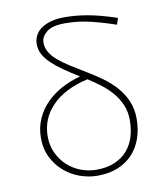

<svg xmlns="http://www.w3.org/2000/svg" viewBox="-83 -804 767 885"><g transform="rotate(-10 300.0 -361.0)"><path d="M303 12Q261 12 220.5 -2.5Q180 -17 147.5 -45Q115 -73 95 -113Q75 -153 75 -204Q75 -252 92.5 -292Q110 -332 140.5 -363.5Q171 -395 212.5 -417.5Q254 -440 302 -453Q264 -476 233 -497.5Q202 -519 179 -540.5Q156 -562 143.5 -584.5Q131 -607 131 -634Q131 -653 139.5 -671.5Q148 -690 166 -703.5Q184 -717 211.5 -725.5Q239 -734 277 -734Q301 -734 326.5 -732Q352 -730 381.5 -725Q411 -720 445.5 -711Q480 -702 521 -688L511 -658Q467 -673 432.5 -682.5Q398 -692 369.5 -697.5Q341 -703 318 -704.5Q295 -706 275 -706Q216 -706 189.5 -684.5Q163 -663 163 -636Q163 -611 175 -590.5Q187 -570 209.5 -550.5Q232 -531 264.5 -510.5Q297 -490 337 -466Q372 -445 406 -420.5Q440 -396 466.5 -366Q493 -336 509 -299Q525 -262 525 -216Q525 -165 510 -123Q495 -81 466.5 -51Q438 -21 397 -4.5Q356 12 303 12ZM303 -16Q352 -16 388 -31.5Q424 -47 447.5 -74Q471 -101 482 -137Q493 -173 493 -214Q493 -253 480 -284.5Q467 -316 445 -342.5Q423 -369 394 -391.5Q365 -414 333 -434Q224 -409 165.5 -349Q107 -289 107 -206Q107 -163 123.5 -128Q140 -93 167 -68Q194 -43 229.5 -29.5Q265 -16 303 -16Z"/></g></svg>

Font: Source Code Pro ExtraLight
Style: Regular
Weight: 200
Monospace: yes
Designer: Paul D. Hunt, Teo Tuominen
Foundry: Adobe Systems Incorporated
Version: Version 2.030;PS 1.000;hotconv 16.6.51;makeotf.lib2.5.65220